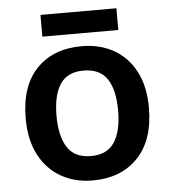

<svg xmlns="http://www.w3.org/2000/svg" viewBox="-51 -744 717 801"><g transform="rotate(-5 307.0 -343.5)"><path d="M565 -272Q565 -137 495 -63.5Q425 10 305 10Q231 10 173 -23Q115 -56 82 -119Q49 -182 49 -272Q49 -407 118.5 -479.5Q188 -552 308 -552Q383 -552 441 -519.5Q499 -487 532 -424.5Q565 -362 565 -272ZM178 -272Q178 -186 208.5 -139Q239 -92 307 -92Q375 -92 405.5 -139Q436 -186 436 -272Q436 -358 405.5 -404Q375 -450 306 -450Q239 -450 208.5 -404Q178 -358 178 -272ZM466 -697V-606H148V-697Z"/></g></svg>

Font: Noto Sans Gujarati UI SemiBold
Style: Regular
Weight: 600
Designer: Jelle Bosma - Monotype Design Team, Universal Thirst
Foundry: Monotype Imaging Inc.
Version: Version 2.106; ttfautohint (v1.8.4.7-5d5b)